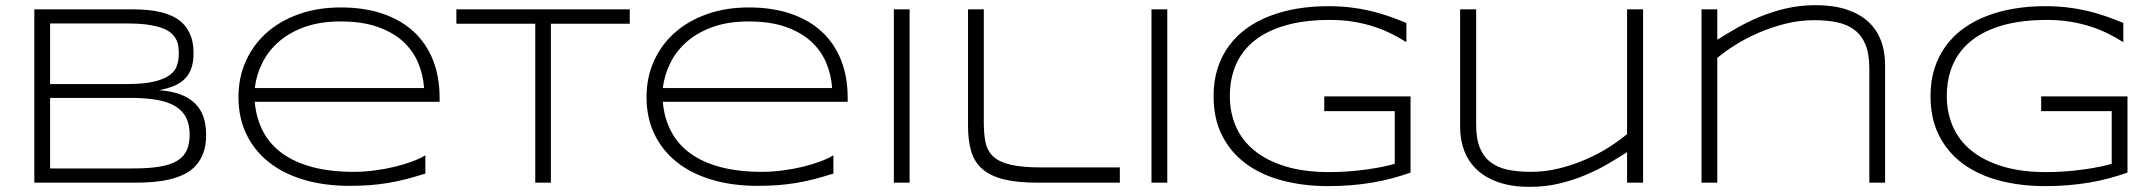

<svg xmlns="http://www.w3.org/2000/svg" viewBox="-20 -707 8335 743"><path d="M777.8 -185.1Q777.8 -146 767.6 -117.2Q757.3 -88.4 739 -67.6Q720.7 -46.9 695.1 -33.9Q669.4 -21 638.7 -13.4Q607.9 -5.9 572.8 -2.9Q537.6 0 500 0H112.8V-670.9H491.2Q520 -670.9 548.8 -668.5Q577.6 -666 604.2 -659.4Q630.9 -652.8 653.6 -641.1Q676.3 -629.4 693.1 -610.4Q710 -591.3 719.5 -564.5Q729 -537.6 729 -501Q729 -468.3 720.9 -444.3Q712.9 -420.4 696.5 -403.3Q680.2 -386.2 654.8 -375.2Q629.4 -364.3 595.2 -357.9Q644 -354.5 678.7 -341.3Q713.4 -328.1 735.4 -306.2Q757.3 -284.2 767.6 -253.7Q777.8 -223.1 777.8 -185.1ZM671.9 -500Q671.9 -514.2 669.9 -528.3Q668 -542.5 661.1 -555.4Q654.3 -568.4 641.4 -579.6Q628.4 -590.8 606 -598.9Q583.5 -606.9 550.5 -611.6Q517.6 -616.2 471.2 -616.2H173.8V-381.8H471.2Q537.1 -381.8 576.7 -391.4Q616.2 -400.9 637.5 -417Q658.7 -433.1 665.3 -454.6Q671.9 -476.1 671.9 -500ZM713.9 -186Q713.9 -224.1 700.7 -251Q687.5 -277.8 660.2 -294.9Q632.8 -312 589.8 -320.1Q546.9 -328.1 487.8 -328.1H173.8V-55.2H496.1Q557.1 -55.2 598.9 -62.3Q640.6 -69.3 666.3 -85.2Q691.9 -101.1 702.9 -126Q713.9 -150.9 713.9 -186Z M1626 -35.2Q1585 -22.5 1549.8 -13.4Q1514.6 -4.4 1480.5 1.2Q1446.3 6.8 1410.9 9.5Q1375.5 12.2 1333 12.2Q1234.4 12.2 1154.8 -11.7Q1075.2 -35.6 1019.3 -80.3Q963.4 -125 933.1 -188.5Q902.8 -252 902.8 -331.1Q902.8 -407.7 931.9 -471.7Q960.9 -535.6 1013.2 -581.5Q1065.4 -627.4 1138.2 -652.8Q1210.9 -678.2 1298.8 -678.2Q1390.1 -678.2 1461.4 -653.8Q1532.7 -629.4 1581.5 -584Q1630.4 -538.6 1655.8 -473.9Q1681.2 -409.2 1681.2 -328.1V-313H965.8Q971.2 -250.5 997.1 -200.2Q1022.9 -149.9 1070.6 -114.7Q1118.2 -79.6 1187.7 -60.8Q1257.3 -42 1350.1 -42Q1389.6 -42 1430.2 -47.4Q1470.7 -52.7 1507.8 -61.8Q1544.9 -70.8 1575.7 -82.3Q1606.4 -93.8 1626 -106ZM1621.1 -366.2Q1617.7 -417.5 1598.1 -464.1Q1578.6 -510.7 1539.8 -546.4Q1501 -582 1441.2 -603Q1381.3 -624 1297.9 -624Q1219.2 -624 1160.2 -603Q1101.1 -582 1060.1 -546.6Q1019 -511.2 995.6 -464.6Q972.2 -418 965.8 -366.2Z M2111.8 -615.2V0H2051.3V-615.2H1746.1V-670.9H2417V-615.2Z M3205.1 -35.2Q3164.1 -22.5 3128.9 -13.4Q3093.8 -4.4 3059.6 1.2Q3025.4 6.8 2990 9.5Q2954.6 12.2 2912.1 12.2Q2813.5 12.2 2733.9 -11.7Q2654.3 -35.6 2598.4 -80.3Q2542.5 -125 2512.2 -188.5Q2481.9 -252 2481.9 -331.1Q2481.9 -407.7 2511 -471.7Q2540 -535.6 2592.3 -581.5Q2644.5 -627.4 2717.3 -652.8Q2790 -678.2 2877.9 -678.2Q2969.2 -678.2 3040.5 -653.8Q3111.8 -629.4 3160.6 -584Q3209.5 -538.6 3234.9 -473.9Q3260.3 -409.2 3260.3 -328.1V-313H2544.9Q2550.3 -250.5 2576.2 -200.2Q2602.1 -149.9 2649.7 -114.7Q2697.3 -79.6 2766.8 -60.8Q2836.4 -42 2929.2 -42Q2968.8 -42 3009.3 -47.4Q3049.8 -52.7 3086.9 -61.8Q3124 -70.8 3154.8 -82.3Q3185.5 -93.8 3205.1 -106ZM3200.2 -366.2Q3196.8 -417.5 3177.2 -464.1Q3157.7 -510.7 3118.9 -546.4Q3080.1 -582 3020.3 -603Q2960.4 -624 2877 -624Q2798.3 -624 2739.3 -603Q2680.2 -582 2639.2 -546.6Q2598.1 -511.2 2574.7 -464.6Q2551.3 -418 2544.9 -366.2Z M3439 0V-670.9H3500V0Z M3787.1 -231.9Q3787.1 -186.5 3794.4 -153.8Q3801.8 -121.1 3825.2 -100.1Q3848.6 -79.1 3892.8 -69.1Q3937 -59.1 4010.3 -59.1H4313.5V0H3998Q3917.5 0 3865 -12.9Q3812.5 -25.9 3781.5 -53Q3750.5 -80.1 3738.3 -121.6Q3726.1 -163.1 3726.1 -220.2V-670.9H3787.1Z M4436 0V-670.9H4497.1V0Z M5118.2 -683.1Q5164.6 -683.1 5204.6 -678.5Q5244.6 -673.8 5281.2 -665.3Q5317.9 -656.7 5352.5 -644.8Q5387.2 -632.8 5422.4 -618.2V-543.9Q5394.5 -561.5 5363 -577.1Q5331.5 -592.8 5295.2 -604.5Q5258.8 -616.2 5217 -623Q5175.3 -629.9 5127.4 -629.9Q5029.8 -629.9 4957 -609.4Q4884.3 -588.9 4835.9 -550.8Q4787.6 -512.7 4763.4 -458Q4739.3 -403.3 4739.3 -335Q4739.3 -271 4762.9 -217Q4786.6 -163.1 4834.7 -124Q4882.8 -85 4955.1 -63Q5027.3 -41 5124.5 -41Q5162.6 -41 5200 -43.9Q5237.3 -46.9 5270.5 -51.5Q5303.7 -56.2 5331.1 -61.8Q5358.4 -67.4 5377.4 -73.2V-276.9H5104.5V-334H5438.5V-39.1Q5402.3 -26.4 5365.5 -16.6Q5328.6 -6.8 5289.3 -0.2Q5250 6.3 5207.8 9.8Q5165.5 13.2 5119.1 13.2Q5024.4 13.2 4943.4 -8.1Q4862.3 -29.3 4803 -72.5Q4743.7 -115.7 4710 -181.2Q4676.3 -246.6 4676.3 -335Q4676.3 -394 4691.9 -442.6Q4707.5 -491.2 4736.1 -530Q4764.6 -568.8 4804.9 -597.7Q4845.2 -626.5 4894.3 -645.3Q4943.4 -664.1 5000 -673.6Q5056.6 -683.1 5118.2 -683.1Z M5692.4 -670.9V-228Q5691.9 -171.9 5706.5 -135.7Q5721.2 -99.6 5748.8 -78.9Q5776.4 -58.1 5815.7 -50Q5855 -42 5904.3 -42Q5961.4 -42 6016.1 -55.9Q6070.8 -69.8 6119.1 -91.1Q6167.5 -112.3 6207.8 -138.2Q6248 -164.1 6276.4 -188V-670.9H6338.4V0H6276.4V-118.2Q6242.2 -96.2 6201.7 -72.5Q6161.1 -48.8 6114 -29.1Q6066.9 -9.3 6013.2 3.4Q5959.5 16.1 5899.4 16.1Q5831.5 16.1 5781 -1Q5730.5 -18.1 5697 -48.8Q5663.6 -79.6 5647 -121.8Q5630.4 -164.1 5630.4 -214.8V-670.9Z M7213.9 0V-442.9Q7213.9 -498.5 7199 -534.4Q7184.1 -570.3 7156.5 -591.3Q7128.9 -612.3 7089.4 -620.6Q7049.8 -628.9 7000.5 -628.9Q6943.4 -628.9 6888.4 -615Q6833.5 -601.1 6784.7 -579.8Q6735.8 -558.6 6694.8 -532.7Q6653.8 -506.8 6625.5 -482.9V0H6564.5V-670.9H6625.5V-553.2Q6659.7 -574.7 6700.9 -598.4Q6742.2 -622.1 6789.8 -641.8Q6837.4 -661.6 6891.6 -674.3Q6945.8 -687 7005.9 -687Q7073.7 -687 7124.3 -670.7Q7174.8 -654.3 7208.3 -624.3Q7241.7 -594.2 7258.3 -551.5Q7274.9 -508.8 7274.9 -456.1V0Z M7892.6 -683.1Q7939 -683.1 7979 -678.5Q8019 -673.8 8055.7 -665.3Q8092.3 -656.7 8127 -644.8Q8161.6 -632.8 8196.8 -618.2V-543.9Q8168.9 -561.5 8137.5 -577.1Q8106 -592.8 8069.6 -604.5Q8033.2 -616.2 7991.5 -623Q7949.7 -629.9 7901.9 -629.9Q7804.2 -629.9 7731.4 -609.4Q7658.7 -588.9 7610.4 -550.8Q7562 -512.7 7537.8 -458Q7513.7 -403.3 7513.7 -335Q7513.7 -271 7537.4 -217Q7561 -163.1 7609.1 -124Q7657.2 -85 7729.5 -63Q7801.8 -41 7898.9 -41Q7937 -41 7974.4 -43.9Q8011.7 -46.9 8044.9 -51.5Q8078.1 -56.2 8105.5 -61.8Q8132.8 -67.4 8151.9 -73.2V-276.9H7878.9V-334H8212.9V-39.1Q8176.8 -26.4 8139.9 -16.6Q8103 -6.8 8063.7 -0.2Q8024.4 6.3 7982.2 9.8Q7939.9 13.2 7893.6 13.2Q7798.8 13.2 7717.8 -8.1Q7636.7 -29.3 7577.4 -72.5Q7518.1 -115.7 7484.4 -181.2Q7450.7 -246.6 7450.7 -335Q7450.7 -394 7466.3 -442.6Q7481.9 -491.2 7510.5 -530Q7539.1 -568.8 7579.3 -597.7Q7619.6 -626.5 7668.7 -645.3Q7717.8 -664.1 7774.4 -673.6Q7831.1 -683.1 7892.6 -683.1Z"/></svg>

Font: Syncopate
Style: Regular
Weight: 300
Width: 7
Designer: Astigmatic (AOETI)
Foundry: Astigmatic (AOETI)
Version: Version 001.000